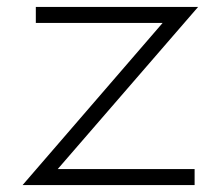

<svg xmlns="http://www.w3.org/2000/svg" viewBox="-20 -532 640 552"><path d="M45 0H539.5V-46H146L549.5 -512H83V-466H447.5Z"/></svg>

Font: Spartan Light
Style: Regular
Weight: 300
Designer: Matt Bailey, Mirko Velimirovic
Foundry: Matt Bailey
Version: Version 1.003; ttfautohint (v1.8.3)